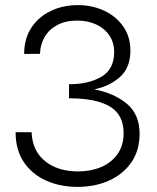

<svg xmlns="http://www.w3.org/2000/svg" viewBox="-20 -724 615 751"><path d="M284 7Q215 7 160 -17.8Q105 -42.5 73 -90.2Q41 -138 41 -207H103.5Q106.5 -134 156.2 -93.8Q206 -53.5 286 -53.5Q335 -53.5 375.2 -70.5Q415.5 -87.5 439.5 -121Q463.5 -154.5 463.5 -203.5Q463.5 -275 410 -307.2Q356.5 -339.5 250 -339.5V-394.5Q327 -394.5 377 -424Q426.5 -453.5 426.5 -520Q426.5 -558.5 407.2 -586.2Q388 -614 355.2 -628.8Q322.5 -643.5 282 -643.5Q236.5 -643.5 204.2 -626.2Q172 -609 154.8 -579.8Q137.5 -550.5 136.5 -513.5L74.5 -513Q74.5 -573 102.8 -615.8Q131 -658.5 178.8 -681.2Q226.5 -704 284.5 -704Q340.5 -704 387.2 -682.2Q434 -660.5 462 -620.5Q490 -580.5 490 -526Q490 -459.5 450 -423.5Q409.5 -387 349 -374.5Q426.5 -359.5 476.5 -318Q526 -276 526 -201Q526 -135 493.5 -88.5Q461 -42 406 -17.5Q351 7 284 7Z"/></svg>

Font: Acari Sans Neue
Style: Regular
Weight: 400
Designer: Alfredo Marco Pradil (font), Cristiano Sobral (main changes)
Foundry: Hanken Design Co. (font), Cristiano Sobral (main changes)
Version: Version 2.459;March 19, 2022;FontCreator 14.0.0.2808 64-bit;